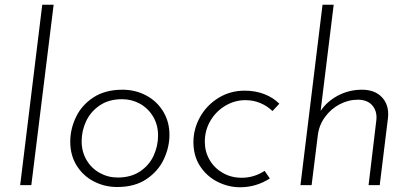

<svg xmlns="http://www.w3.org/2000/svg" viewBox="-20 -780 1733 809"><path d="M206 -760 112 0H65L158 -760Z M474 8Q421 8 375.5 -15.5Q330 -39 303 -82.5Q276 -126 276 -183Q276 -236 300 -286.5Q324 -337 373.5 -369.5Q423 -402 496 -402Q550 -402 595.5 -378Q641 -354 667.5 -310.5Q694 -267 694 -212Q694 -160 670.5 -109.5Q647 -59 597.5 -25.5Q548 8 474 8ZM476 -32Q532 -32 570.5 -58Q609 -84 627.5 -124.5Q646 -165 646 -209Q646 -254 625 -289Q604 -324 569.5 -343Q535 -362 494 -362Q439 -362 400.5 -336Q362 -310 343 -269.5Q324 -229 324 -185Q324 -141 344.5 -106Q365 -71 400 -51.5Q435 -32 476 -32Z M1117 -28Q1059 9 992 9Q942 9 896.5 -14Q851 -37 823 -80Q795 -123 795 -181Q795 -237 823 -287Q851 -337 900.5 -367.5Q950 -398 1011 -398Q1056 -398 1093.5 -383.5Q1131 -369 1157 -343L1128 -312Q1107 -333 1077.5 -345.5Q1048 -358 1014 -358Q969 -358 929.5 -334.5Q890 -311 866.5 -271Q843 -231 843 -183Q843 -141 863 -106.5Q883 -72 918.5 -51.5Q954 -31 999 -31Q1050 -31 1095 -60Z M1505 -402Q1560 -402 1590 -369.5Q1620 -337 1615 -285L1580 0H1533L1566 -276Q1569 -312 1549 -335.5Q1529 -359 1490 -360Q1448 -360 1411 -340.5Q1374 -321 1349 -286.5Q1324 -252 1319 -209L1293 0H1246L1339 -760H1386L1331 -313Q1358 -353 1404.5 -377.5Q1451 -402 1505 -402Z"/></svg>

Font: Josefin Sans Light
Style: Italic
Weight: 300
Italic angle: -7°
Designer: Santiago Orozco
Foundry: Typemade
Version: Version 2.000